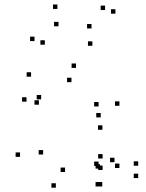

<svg xmlns="http://www.w3.org/2000/svg" viewBox="-20 -826 660 867"><path d="M441.8 16V-4H421.8V16ZM604 -21.8V-41.8H584V-21.8ZM604 -77.5V-97.5H584V-77.5ZM497 -93.7V-113.7H477V-93.7ZM519.3 -67.3V-87.3H499.3V-67.3ZM519.3 -348.3V-368.3H499.3V-348.3ZM323.3 -519.3V-539.3H303.3V-519.3ZM120.3 -479.7V-499.7H100.3V-479.7ZM99.7 -366.8V-386.8H79.7V-366.8ZM155.7 -353.2V-373.2H135.7V-353.2ZM165.8 -377.2V-397.2H145.8V-377.2ZM302.7 -455V-475H282.7V-455ZM425.2 -345.3V-365.3H405.2V-345.3ZM425.2 -76.5V-96.5H405.2V-76.5ZM431.5 -64.7V-84.7H411.5V-64.7ZM431.5 16V-4H411.5V16ZM443.3 -58.5V-78.5H423.3V-58.5ZM443.3 -110.2V-130.2H423.3V-110.2ZM273.7 -49.3V-69.3H253.7V-49.3ZM174.7 -128.3V-148.3H154.7V-128.3ZM442.5 -240V-260H422.5V-240ZM434.7 -295.8V-315.8H414.7V-295.8ZM70.5 -117.7V-137.7H50.5V-117.7ZM232.2 21.5V1.5H212.2V21.5ZM501.2 -764.3V-784.3H481.2V-764.3ZM454.5 -780.7V-800.7H434.5V-780.7ZM393.2 -697.5V-717.5H373.2V-697.5ZM239.3 -785.7V-805.7H219.3V-785.7ZM135.8 -640.5V-660.5H115.8V-640.5ZM182.5 -624.2V-644.2H162.5V-624.2ZM244.2 -707.3V-727.3H224.2V-707.3ZM397.2 -619.2V-639.2H377.2V-619.2Z"/></svg>

Font: Monaspace Xenon Dots Var
Style: Regular
Weight: 400
Designer: Riley Cran and the Lettermatic Team
Version: Version 1.100 (Monaspace Xenon Dots)